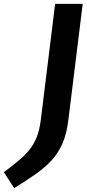

<svg xmlns="http://www.w3.org/2000/svg" viewBox="-47 -747 446 989"><path d="M26 222 -27 140Q14 109 46.2 82.5Q78.5 56 102.5 27Q126.5 -2 141.5 -39.2Q156.5 -76.5 163 -128L237 -727H379L305 -128Q296.5 -58.5 275.2 -9Q254 40.5 219.5 78.2Q185 116 136.8 149.8Q88.5 183.5 26 222Z"/></svg>

Font: Expletus Sans
Style: Bold Italic
Weight: 700
Italic angle: -7°
Version: Version 7.500